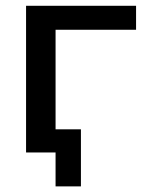

<svg xmlns="http://www.w3.org/2000/svg" viewBox="-20 -540 544 680"><path d="M72.3 0V-519.5H461.9V-434.6H176.8V-82H266.6V120.1H176.8V0Z"/></svg>

Font: GenEi M Gothic v2 Medium
Style: Regular
Weight: 500
Version: Version 2.0